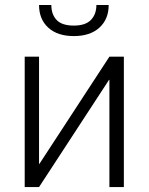

<svg xmlns="http://www.w3.org/2000/svg" viewBox="-20 -758 602 778"><path d="M423.3 -528.3H481.9V0H423.3V-434.1L421.9 -434.6L138.2 0H80.1V-528.3H138.2V-94.2L139.6 -93.8ZM420.4 -737.8Q420.4 -680.2 382.8 -646Q345.2 -611.8 279.3 -611.8Q212.9 -611.8 175.5 -646Q138.2 -680.2 138.2 -737.8H188Q188 -699.7 209.5 -677Q231 -654.3 279.3 -654.3Q326.2 -654.3 348.4 -677.2Q370.6 -700.2 370.6 -737.8Z"/></svg>

Font: Roboto Web
Style: Light
Weight: 300
Designer: Google
Version: Version 1.200310; 2013